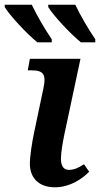

<svg xmlns="http://www.w3.org/2000/svg" viewBox="-59 -786 425 816"><path d="M285 -606H346V-619C318 -660 282 -721 261 -766H146V-756C167 -721 240 -642 285 -606ZM100 -606H161V-619C133 -660 97 -721 76 -766H-39V-756C-18 -721 55 -642 100 -606ZM174 10C238 10 289 -25 320 -56L298 -88C275 -73 256 -64 234 -64C212 -64 200 -80 200 -111C200 -139 208 -182 214 -212L283 -536H68L59 -487H75C125 -487 139 -471 125 -408L86 -223C77 -180 68 -123 68 -90C68 -30 106 10 174 10Z"/></svg>

Font: Noto Serif SemiBold
Style: Italic
Weight: 600
Italic angle: -12°
Designer: Monotype Design Team
Foundry: Monotype Imaging Inc.
Version: Version 2.014